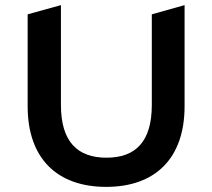

<svg xmlns="http://www.w3.org/2000/svg" viewBox="-20 -720 829 750"><path d="M395 10C586 10 701 -101 701 -305V-700L573 -664V-310C573 -166 509 -104 396 -104C283 -104 218 -166 218 -310V-700L88 -664V-305C88 -101 203 10 395 10Z"/></svg>

Font: Talent
Style: Bold
Weight: 600
Designer: Mike Powis
Version: Version 1.001;hotconv 1.0.109;makeotfexe 2.5.65596